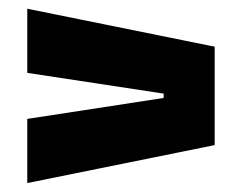

<svg xmlns="http://www.w3.org/2000/svg" viewBox="-20 -527 554 440"><path d="M355 -312.5 42.5 -360V-507L472 -420V-194.5L42.5 -107.5V-254.5L355 -302.5Z"/></svg>

Font: Anek Telugu Medium ExtraBold
Style: Regular
Weight: 800
Version: Version 1.003